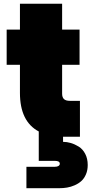

<svg xmlns="http://www.w3.org/2000/svg" viewBox="-20 -720 482 1011"><path d="M85 -231V-378.9H15.1V-564H85V-700.2H307.1V-564H398.9V-378.9H307.1V-227.1Q307.1 -207.5 316.9 -198.2Q326.7 -189 348.1 -189H400.9V0H316.9H312V26.9Q332 26.9 352.8 33Q373.5 39.1 394.5 52Q415.5 64.9 428.7 90.1Q441.9 115.2 441.9 148.9Q441.9 176.3 432.6 198Q423.3 219.7 408.4 233.2Q393.6 246.6 373.5 255.4Q353.5 264.2 333.5 267.6Q313.5 271 292 271H119.1V158.2H269Q281.2 158.2 288.1 153.8Q294.9 149.4 294.9 142.1Q294.9 127 269 127H184.1V-27.8Q85 -80.1 85 -231Z"/></svg>

Font: SVN-Poppins Black
Style: Regular
Weight: 900
Designer: Ninad Kale (Devanagari), Jonny Pinhorn (Latin)
Foundry: Indian Type Foundry
Version: Version 3.002 2017